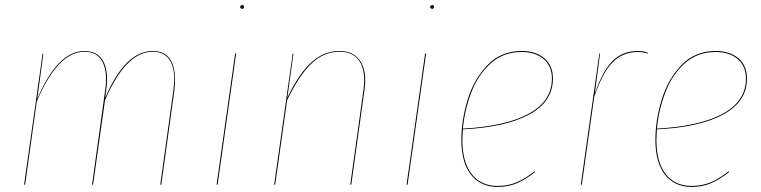

<svg xmlns="http://www.w3.org/2000/svg" viewBox="-20 -728 3000 757"><path d="M670 -414Q670 -394 667 -368L616 0H612L663 -368Q667 -402 667 -415Q667 -468 645.5 -496Q624 -524 582 -524Q476 -524 394 -333L347 0H343L394 -368Q398 -391 398 -415Q398 -468 376.5 -496Q355 -524 313 -524Q208 -524 125 -328L79 0H75L148 -517H151L127 -338Q207 -527 313 -527Q357 -527 379.5 -498Q402 -469 402 -415Q402 -391 398 -368L395 -343Q474 -527 582 -527Q626 -527 648 -498Q670 -469 670 -414Z M838 0H834L907 -517H911ZM927 -700Q927 -703 929 -705.5Q931 -708 935 -708Q942 -708 942 -701Q942 -698 940 -695.5Q938 -693 935 -693Q932 -693 929.5 -695.5Q927 -698 927 -700Z M1420 -411Q1420 -393 1417 -373L1365 0H1361L1413 -373Q1416 -394 1416 -411Q1416 -465 1391.5 -494.5Q1367 -524 1318 -524Q1258 -524 1209.5 -479Q1161 -434 1112 -333L1065 0H1061L1134 -517H1137L1113 -343Q1160 -440 1209 -483.5Q1258 -527 1318 -527Q1368 -527 1394 -496Q1420 -465 1420 -411Z M1587 0H1583L1656 -517H1660ZM1676 -700Q1676 -703 1678 -705.5Q1680 -708 1684 -708Q1691 -708 1691 -701Q1691 -698 1689 -695.5Q1687 -693 1684 -693Q1681 -693 1678.5 -695.5Q1676 -698 1676 -700Z M1805 -218Q1803 -188 1803 -177Q1803 -89 1839.5 -42Q1876 5 1942 5Q1983 5 2016.5 -9Q2050 -23 2088 -53L2090 -50Q2052 -20 2018 -5.5Q1984 9 1942 9Q1875 9 1837 -39Q1799 -87 1799 -177Q1799 -253 1823.5 -334Q1848 -415 1901.5 -471Q1955 -527 2037 -527Q2092 -527 2126 -498.5Q2160 -470 2160 -418Q2160 -327 2066.5 -276.5Q1973 -226 1805 -218ZM1805 -221Q1973 -230 2064.5 -279.5Q2156 -329 2156 -418Q2156 -468 2123 -495.5Q2090 -523 2037 -523Q1964 -523 1914 -477.5Q1864 -432 1838 -363Q1812 -294 1805 -221Z M2535 -520 2533 -517Q2513 -523 2494 -523Q2437 -523 2397 -484Q2357 -445 2323 -347L2274 0H2270L2343 -517H2346L2325 -359Q2357 -451 2396.5 -489Q2436 -527 2494 -527Q2516 -527 2535 -520Z M2570 -218Q2568 -188 2568 -177Q2568 -89 2604.5 -42Q2641 5 2707 5Q2748 5 2781.5 -9Q2815 -23 2853 -53L2855 -50Q2817 -20 2783 -5.5Q2749 9 2707 9Q2640 9 2602 -39Q2564 -87 2564 -177Q2564 -253 2588.5 -334Q2613 -415 2666.5 -471Q2720 -527 2802 -527Q2857 -527 2891 -498.5Q2925 -470 2925 -418Q2925 -327 2831.5 -276.5Q2738 -226 2570 -218ZM2570 -221Q2738 -230 2829.5 -279.5Q2921 -329 2921 -418Q2921 -468 2888 -495.5Q2855 -523 2802 -523Q2729 -523 2679 -477.5Q2629 -432 2603 -363Q2577 -294 2570 -221Z"/></svg>

Font: Fira Sans Condensed Four
Style: Italic
Weight: 100
Width: 3
Italic angle: -8°
Designer: bBox Type GmbH & Carrois Corporate GbR & Edenspiekermann AG
Foundry: bBox Type GmbH & Carrois Corporate GbR & Edenspiekermann AG
Version: Version 4.301